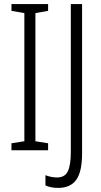

<svg xmlns="http://www.w3.org/2000/svg" viewBox="-20 -734 495 938"><path d="M215 0H36V-34L99 -44V-670L36 -681V-714H215V-681L153 -670V-44L215 -34ZM264 184Q228 184 202 172V122Q215 127 229.5 130Q244 133 259 133Q297 133 311.5 102.5Q326 72 326 8V-714H381V15Q381 105 352.5 144.5Q324 184 264 184Z"/></svg>

Font: Noto Sans Gurmukhi ExtraCondensed Light
Style: Regular
Weight: 300
Width: 2
Designer: Jelle Bosma - Monotype Design Team
Foundry: Monotype Imaging Inc.
Version: Version 2.004; ttfautohint (v1.8.4.7-5d5b)